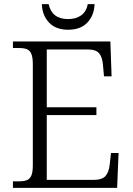

<svg xmlns="http://www.w3.org/2000/svg" viewBox="-20 -916 646 936"><path d="M43 -32H70Q96 -32 110.5 -37.5Q125 -43 132.5 -59.5Q140 -76 140 -109V-603Q140 -637 132.5 -654Q125 -671 110.5 -676.5Q96 -682 70 -682H43V-714H518L524 -544H487L482 -599Q479 -638 463 -656.5Q447 -675 407 -675H208V-393H450V-355H208V-39H436Q477 -39 494 -57.5Q511 -76 515 -115L521 -170H558L551 0H43ZM184 -896H217Q233 -823 312 -823Q350 -823 375.5 -841Q401 -859 408 -896H441Q439 -841 406 -806Q373 -771 312 -771Q252 -771 219 -806Q186 -841 184 -896Z"/></svg>

Font: Noto Serif Light
Style: Regular
Weight: 300
Designer: Monotype Design Team
Foundry: Monotype Imaging Inc.
Version: Version 1.001